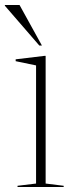

<svg xmlns="http://www.w3.org/2000/svg" viewBox="-46 -752 294 772"><path d="M137.5 -527.5V-14L210 -5V0H24.5V-5L99 -14V-489L17 -506V-513.5L133.5 -527.5ZM122.5 -569H112L-26.5 -729V-732H32.5Z"/></svg>

Font: Newsreader Display ExtraLight
Style: Regular
Weight: 275
Designer: Hugues Gentile
Foundry: Production Type
Version: Version 1.002